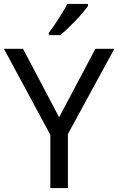

<svg xmlns="http://www.w3.org/2000/svg" viewBox="-20 -964 606 984"><path d="M283 -363 469 -714H566L328 -277V0H238V-273L0 -714H98ZM431 -934Q422 -920 405 -900Q388 -880 367.5 -858.5Q347 -837 326.5 -817.5Q306 -798 288 -784H230V-796Q245 -815 262.5 -841Q280 -867 297 -894.5Q314 -922 325 -944H431Z"/></svg>

Font: Noto Sans Tangsa
Style: Regular
Weight: 400
Designer: David Williams
Foundry: Google LLC
Version: Version 1.504